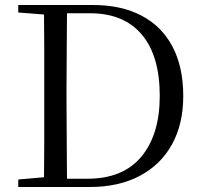

<svg xmlns="http://www.w3.org/2000/svg" viewBox="-20 -748 810 768"><path d="M53 0V-30L156 -39Q157 -104 157 -170Q157 -257 157 -358V-385Q157 -474 157 -560Q157 -625 156 -690L53 -698V-728H352Q465 -728 546 -685.5Q627 -643 670 -561.5Q713 -480 713 -364Q713 -252 668 -170.5Q623 -89 539 -44.5Q455 0 338 0ZM248 -33H329Q472 -33 545.5 -121.5Q619 -210 619 -364Q619 -525 547 -610Q475 -695 340 -695H248Q247 -628 247 -560Q246 -475 246 -385V-358Q246 -257 247 -171Q247 -101 248 -33Z"/></svg>

Font: Early Summer Mincho
Style: Regular
Weight: 400
Designer: GuiWonder
Version: Version 1.002